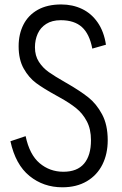

<svg xmlns="http://www.w3.org/2000/svg" viewBox="-20 -815 535 845"><path d="M25.9 -193.4 92.8 -215.8Q109.9 -134.3 154.5 -96.7Q199.2 -59.1 258.8 -59.1Q319.8 -59.1 350.1 -95Q380.4 -130.9 380.4 -197.8Q380.4 -246.6 362.1 -281.2Q343.8 -315.9 314.9 -339.1Q286.1 -362.3 242.7 -386.2L226.1 -395.5Q171.9 -425.3 139.4 -449.2Q106.9 -473.1 84.5 -512.9Q62 -552.7 62 -611.3Q62 -665 83.3 -706.8Q104.5 -748.5 146.5 -772Q188.5 -795.4 249.5 -795.4Q299.8 -795.4 341.1 -775.6Q382.3 -755.9 409.9 -716.1Q437.5 -676.3 446.3 -618.2L386.2 -601.1Q374 -665.5 340.6 -695.8Q307.1 -726.1 247.6 -726.1Q209 -726.1 183.3 -709.7Q157.7 -693.4 145.8 -666.3Q133.8 -639.2 133.8 -606.9Q133.8 -569.8 151.1 -543Q168.5 -516.1 194.8 -497.6Q221.2 -479 266.6 -453.1L275.9 -447.8Q332.5 -415 368.4 -386.7Q404.3 -358.4 429.2 -312Q454.1 -265.6 454.1 -197.8Q454.1 -137.7 430.7 -90.8Q407.2 -43.9 362.1 -17.3Q316.9 9.3 254.4 9.3Q171.4 9.3 109.9 -40.5Q48.3 -90.3 25.9 -193.4Z"/></svg>

Font: Decalotype Light
Style: Regular
Weight: 300
Designer: Alfredo Marco Pradil
Foundry: Alfredo Marco Pradil
Version: Version 1.0